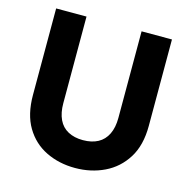

<svg xmlns="http://www.w3.org/2000/svg" viewBox="-105 -802 903 916"><g transform="rotate(15 346.5 -344.0)"><path d="M344 12Q265 12 200.5 -19.5Q136 -51 98.5 -114Q61 -177 61 -273V-700H211V-272Q211 -225 226.5 -192Q242 -159 273 -142.5Q304 -126 346 -126Q390 -126 420.5 -142.5Q451 -159 467 -192Q483 -225 483 -272V-700H633V-273Q633 -177 593.5 -114Q554 -51 488.5 -19.5Q423 12 344 12Z"/></g></svg>

Font: DM Sans 18pt Black
Style: Regular
Weight: 900
Designer: Colophon Foundry, Jonny Pinhorn
Foundry: Colophon Foundry
Version: Version 4.004;gftools[0.9.30]